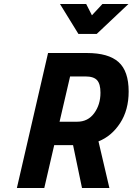

<svg xmlns="http://www.w3.org/2000/svg" viewBox="-20 -947 668 967"><path d="M282 -927H414L443 -870L496 -927H627L467 -776H375ZM222 -680H418Q526 -680 577 -634.5Q628 -589 628 -486Q628 -393 585 -327Q542 -261 476 -235L531 0H393L348 -216H253L203 0H65ZM369 -334Q423 -334 454.5 -377Q486 -420 486 -480Q486 -524 469 -543Q452 -562 410 -562H333L280 -334Z"/></svg>

Font: Cairo
Style: Bold Italic
Weight: 700
Italic angle: -13°
Designer: Mohamed Gaber, Accademia di Belle Arti di Urbino and others
Foundry: Kief Type Foundry, Accademia di Belle Arti di Urbino and others
Version: Version 3.011